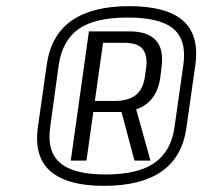

<svg xmlns="http://www.w3.org/2000/svg" viewBox="-20 -842 685 624"><path d="M318 -238Q199 -238 144.5 -285Q90 -332 103 -428L132 -632Q146 -729 213.5 -775.5Q281 -822 400 -822Q520 -822 574 -775.5Q628 -729 615 -632L586 -428Q573 -332 505.5 -285Q438 -238 318 -238ZM372 -489H422L469 -320H417ZM323 -275Q428 -275 482 -312.5Q536 -350 547 -428L576 -632Q587 -711 544 -748Q501 -785 395 -785Q289 -785 236 -748Q183 -711 171 -632L143 -428Q132 -350 175.5 -312.5Q219 -275 323 -275ZM269 -740H401Q460 -740 486.5 -711Q513 -682 505 -624L501 -590Q493 -534 458.5 -506Q424 -478 364 -478H280L285 -514H354Q396 -514 420.5 -532.5Q445 -551 451 -593L455 -622Q460 -659 445 -681Q430 -703 381 -703H303L317 -718L261 -320H210Z"/></svg>

Font: Pathway Extreme SemiCondensed ExtraLight
Style: Italic
Weight: 250
Width: 4
Italic angle: -8°
Version: Version 1.001;gftools[0.9.26]